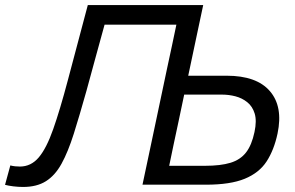

<svg xmlns="http://www.w3.org/2000/svg" viewBox="-58 -733 1172 762"><path d="M33.5 9Q14.5 9 -5.5 6.5Q-25.5 4 -38 0.5L-17 -76.5Q-8 -74 2.2 -73Q12.5 -72 21 -72Q65 -72 95.8 -108.2Q126.5 -144.5 153.2 -220.5Q180 -296.5 211.5 -415.5Q231 -488.5 250.8 -563.5Q270.5 -638.5 290.5 -713H748.5Q735.5 -653 723.8 -596.8Q712 -540.5 697.5 -472.5L689 -432.5H841.5Q960.5 -432.5 1013.2 -371.2Q1066 -310 1043.5 -203Q1029.5 -137.5 1000 -92.2Q970.5 -47 913.2 -23.5Q856 0 759.5 0H507.5Q520 -59 531.8 -114.5Q543.5 -170 557.5 -236L605 -461Q615.5 -510 624.5 -551.8Q633.5 -593.5 642 -635H357Q339.5 -571 321.5 -505.8Q303.5 -440.5 285 -372Q257.5 -274 234.8 -202Q212 -130 186.2 -83.2Q160.5 -36.5 124.2 -13.8Q88 9 33.5 9ZM613.5 -75H756Q817.5 -75 856.8 -87Q896 -99 918.5 -128Q941 -157 952 -209Q961.5 -253.5 952.8 -282.2Q944 -311 923.2 -327.5Q902.5 -344 876.2 -350.8Q850 -357.5 824 -357.5H673L650.5 -250.5Q640 -201.5 631.2 -160.2Q622.5 -119 613.5 -75Z"/></svg>

Font: Commissioner
Style: Italic
Weight: 400
Italic angle: -12°
Designer: Kostas Bartsokas
Foundry: Kostas Bartsokas
Version: Version 1.000; ttfautohint (v1.8.3)